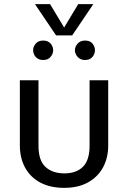

<svg xmlns="http://www.w3.org/2000/svg" viewBox="-20 -888 620 928"><path d="M166 -500V-184Q166 -112 200 -81Q234 -50 291 -50Q349 -50 381 -82Q413 -114 413 -184V-500H503V-185Q503 -125 478 -79Q453 -33 405.5 -6.5Q358 20 290 20Q223 20 175 -5.5Q127 -31 101.5 -77.5Q76 -124 76 -185V-500ZM140 -645Q140 -662 152.5 -677Q165 -692 189 -692Q212 -692 224.5 -677.5Q237 -663 237 -645Q237 -628 224.5 -613Q212 -598 189 -598Q173 -598 162 -605Q151 -612 145.5 -623Q140 -634 140 -645ZM342 -645Q342 -662 355 -677Q368 -692 391 -692Q415 -692 427 -677.5Q439 -663 439 -645Q439 -628 427 -613Q415 -598 391 -598Q376 -598 365 -605Q354 -612 348 -623Q342 -634 342 -645ZM149 -868H222L290 -755L358 -868H431L329 -717H251Z"/></svg>

Font: Moderustic
Style: Regular
Weight: 400
Designer: Tural Alisoy
Foundry: TAFT Foundry
Version: Version 2.120